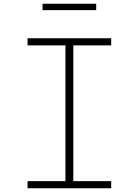

<svg xmlns="http://www.w3.org/2000/svg" viewBox="-20 -1004 740 1024"><path d="M127 0V-38H329V-762H127V-800H573V-762H371V-38H573V0ZM207 -950V-984H493V-950Z"/></svg>

Font: Martian Mono SemiExpanded Thin
Style: Regular
Weight: 250
Monospace: yes
Version: Version 0.930